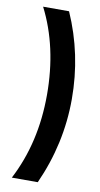

<svg xmlns="http://www.w3.org/2000/svg" viewBox="-88 -732 444 853"><g transform="rotate(10 134.0 -305.0)"><path d="M35 -691H152Q232 -510 232 -308.5Q232 -107 147 81H30Q120 -92 120 -308Q120 -524 35 -691Z"/></g></svg>

Font: Squada One
Style: Regular
Weight: 400
Designer: Joe Prince
Foundry: Joe Prince
Version: Version 1.001